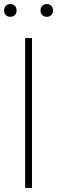

<svg xmlns="http://www.w3.org/2000/svg" viewBox="-42 -928 282 948"><path d="M82 0V-740H116V0ZM189 -845Q175.5 -845 166.8 -853.5Q158 -862 158 -876Q158 -890.5 166.8 -899.2Q175.5 -908 189 -908Q202.5 -908 211.2 -899.2Q220 -890.5 220 -876Q220 -862 211.2 -853.5Q202.5 -845 189 -845ZM9 -845Q-4.5 -845 -13.2 -853.5Q-22 -862 -22 -876Q-22 -890.5 -13.2 -899.2Q-4.5 -908 9 -908Q22.5 -908 31.2 -899.2Q40 -890.5 40 -876Q40 -862 31.2 -853.5Q22.5 -845 9 -845Z"/></svg>

Font: Encode Sans Condensed Thin
Style: Regular
Weight: 100
Width: 3
Designer: Multiple Designers
Foundry: Impallari Type
Version: Version 3.002